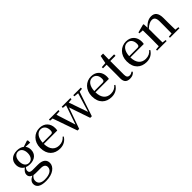

<svg xmlns="http://www.w3.org/2000/svg" viewBox="239 -2015 3612 3612"><g transform="rotate(-45 2044.5 -209.5)"><path d="M264 -209C194 -209 152 -267 152 -357C152 -448 196 -507 266 -507C333 -507 378 -449 378 -358C378 -268 334 -209 264 -209ZM265 -178C391 -178 467 -251 467 -357C467 -402 455 -441 430 -470L549 -464V-523L532 -534L407 -493C374 -521 326 -537 265 -537C137 -537 62 -465 62 -357C62 -290 92 -235 147 -205C92 -162 71 -126 71 -85C71 -42 94 -12 140 3C72 35 38 75 38 128C38 203 94 260 250 260C440 260 543 166 543 69C543 -15 486 -68 357 -68H210C156 -68 134 -90 134 -124C134 -151 144 -170 166 -196C194 -184 227 -178 265 -178ZM161 11C181 15 203 16 234 16H354C435 16 461 54 461 96C461 169 391 222 253 222C159 222 106 184 106 112C106 69 123 43 161 11Z M872 15C964 15 1034 -27 1077 -99L1060 -112C1021 -65 971 -39 901 -39C794 -39 716 -108 713 -265H1070C1074 -281 1076 -301 1076 -325C1076 -445 999 -537 864 -537C729 -537 611 -432 611 -260C611 -78 720 15 872 15ZM714 -297C720 -432 783 -504 861 -504C937 -504 983 -446 983 -360C983 -316 972 -297 935 -297Z M1753 -492 1843 -483 1728 -102 1595 -484 1676 -492V-522H1445V-492L1523 -484L1391 -102L1269 -485L1357 -492V-522H1105V-492L1168 -486L1340 5H1383L1533 -416L1677 5H1720L1884 -483L1954 -492V-522H1753Z M2245 15C2337 15 2407 -27 2450 -99L2433 -112C2394 -65 2344 -39 2274 -39C2167 -39 2089 -108 2086 -265H2443C2447 -281 2449 -301 2449 -325C2449 -445 2372 -537 2237 -537C2102 -537 1984 -432 1984 -260C1984 -78 2093 15 2245 15ZM2087 -297C2093 -432 2156 -504 2234 -504C2310 -504 2356 -446 2356 -360C2356 -316 2345 -297 2308 -297Z M2730 15C2788 15 2829 -5 2857 -42L2842 -60C2815 -42 2796 -33 2767 -33C2724 -33 2700 -59 2700 -119V-484H2839V-522H2700L2703 -679H2639L2607 -523L2506 -515V-484H2602V-215C2602 -178 2601 -155 2601 -122C2601 -28 2643 15 2730 15Z M3174 15C3266 15 3336 -27 3379 -99L3362 -112C3323 -65 3273 -39 3203 -39C3096 -39 3018 -108 3015 -265H3372C3376 -281 3378 -301 3378 -325C3378 -445 3301 -537 3166 -537C3031 -537 2913 -432 2913 -260C2913 -78 3022 15 3174 15ZM3016 -297C3022 -432 3085 -504 3163 -504C3239 -504 3285 -446 3285 -360C3285 -316 3274 -297 3237 -297Z M3881 0H4056V-28L3983 -36C3981 -91 3980 -174 3980 -230V-348C3980 -482 3926 -537 3837 -537C3771 -537 3707 -508 3639 -431L3634 -526L3621 -534L3455 -490V-465L3540 -459C3542 -410 3543 -363 3543 -295V-230L3541 -36L3461 -28V0H3715V-28L3642 -36L3640 -230V-398C3701 -458 3757 -479 3796 -479C3852 -479 3884 -446 3884 -352V-230L3882 -36L3803 -28V0Z"/></g></svg>

Font: Noto Serif KR Medium
Style: Regular
Weight: 500
Designer: Ryoko NISHIZUKA 西塚涼子 (kana & ideographs); Frank Grießhammer (Latin, Greek & Cyrillic); Wenlong ZHANG 张文龙 (bopomofo); San
Foundry: Adobe
Version: Version 2.001;hotconv 1.1.0;makeotfexe 2.6.0